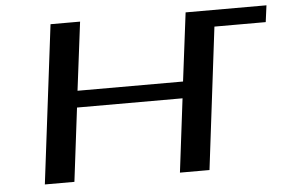

<svg xmlns="http://www.w3.org/2000/svg" viewBox="-48 -716 1165 783"><g transform="rotate(-5 534.5 -324.5)"><path d="M779 0 850 -581H1060L1069 -649H738L703 -369H271L306 -649H185L105 0H226L263 -301H695L658 0Z"/></g></svg>

Font: Gamestation Extended
Style: Italic
Weight: 400
Width: 7
Designer: Jonas Hecksher
Foundry: Jonas Hecksher, Playtypeª, e-types AS
Version: Version 1.003